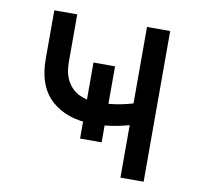

<svg xmlns="http://www.w3.org/2000/svg" viewBox="-66 -616 707 685"><g transform="rotate(10 287.0 -273.5)"><path d="M325.2 -387.7V-112.3H247.1V-387.7ZM497.1 -545.9V0H413.1V-545.9ZM464.8 -285.2V-207Q436.5 -196.8 408.2 -188.7Q379.9 -180.7 349.1 -176.3Q318.4 -171.9 281.2 -171.9Q188.5 -171.9 132.6 -221.9Q76.7 -272 77.1 -372.1V-546.9H160.2V-372.1Q160.6 -330.6 176.5 -303.5Q192.4 -276.4 219.7 -263.2Q247.1 -250 281.2 -250Q334.5 -250 377.7 -259.8Q420.9 -269.5 464.8 -285.2Z"/></g></svg>

Font: Inter V
Style: 
Weight: 400
Designer: Rasmus Andersson
Foundry: rsms
Version: Version 4.000;git-a3f224843